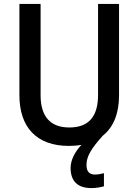

<svg xmlns="http://www.w3.org/2000/svg" viewBox="-20 -734 707 979"><path d="M421 107C421 63 445 24 504 -42C560 -86 587 -158 587 -248V-714H480V-250C480 -143 435 -84 334 -84C237 -84 187 -139 187 -249V-714H79V-248C79 -85 167 10 331 10C354 10 375 8 395 5C363 39 340 81 340 122C340 189 375 225 446 225C471 225 491 221 510 216V149C499 152 482 156 464 156C437 156 421 142 421 107Z"/></svg>

Font: Noto Sans Bengali SemiCondensed Medium
Style: Regular
Weight: 500
Width: 4
Designer: Joana Ranito - Universal Thirst; Jelle Bosma - Monotype Design Team
Foundry: Universal Thirst ehf.
Version: Version 3.000